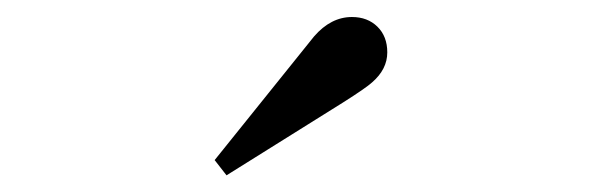

<svg xmlns="http://www.w3.org/2000/svg" viewBox="-20 -737 715 228"><path d="M234.9 -546.9 353 -693.8Q373 -716.8 397.9 -716.8Q416.5 -716.8 428.2 -705.3Q439.9 -693.8 439.9 -674.8Q439.9 -654.8 421.9 -639.2Q415 -632.8 387.2 -615.2L249 -528.8Z"/></svg>

Font: Jacques Francois
Style: Regular
Weight: 400
Designer: Manvel Shmavonyan, Alexei Vanyashin
Foundry: Cyreal (www.cyreal.org)
Version: Version 1.003